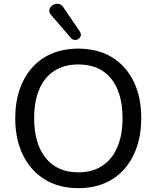

<svg xmlns="http://www.w3.org/2000/svg" viewBox="-20 -966 811 995"><path d="M386 9Q286 9 213 -35.5Q140 -80 99.5 -161.5Q59 -243 59 -353Q59 -436 82 -502.5Q105 -569 147.5 -616.5Q190 -664 250.5 -689Q311 -714 386 -714Q486 -714 559 -670Q632 -626 672 -545Q712 -464 712 -354Q712 -271 689 -204Q666 -137 623.5 -89Q581 -41 521 -16Q461 9 386 9ZM386 -73Q458 -73 509 -106Q560 -139 587.5 -202Q615 -265 615 -353Q615 -486 555.5 -559Q496 -632 386 -632Q314 -632 262.5 -599.5Q211 -567 184 -504.5Q157 -442 157 -353Q157 -221 217 -147Q277 -73 386 -73ZM347 -770 245 -888Q235 -900 235.5 -911.5Q236 -923 243.5 -931.5Q251 -940 262.5 -944Q274 -948 286.5 -945Q299 -942 308 -929L394 -802Q401 -791 398.5 -781Q396 -771 387 -764.5Q378 -758 367 -759Q356 -760 347 -770Z"/></svg>

Font: Nunito Medium
Style: Regular
Weight: 500
Designer: Vernon Adams
Foundry: Vernon Adams
Version: Version 3.602